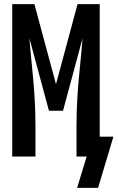

<svg xmlns="http://www.w3.org/2000/svg" viewBox="-20 -755 567 926"><path d="M352 151 398 0H349V-147Q349 -200 351.5 -253Q354 -306 358.5 -358.5Q363 -411 368.5 -464Q374 -517 378 -570L284 -221H216L122 -570Q126 -517 131.5 -464Q137 -411 141.5 -358.5Q146 -306 148.5 -253Q151 -200 151 -147V0H39V-735H146L250 -349L354 -735H461V-96H527L453 151Z"/></svg>

Font: Iosevka Algr
Style: Bold
Weight: 700
Monospace: yes
Designer: Belleve Invis
Foundry: Belleve Invis
Version: Version 26.0.2; ttfautohint (v1.8.3)